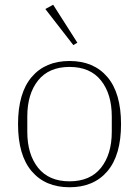

<svg xmlns="http://www.w3.org/2000/svg" viewBox="-20 -777 586 809"><path d="M273 -13Q360 -13 405.5 -70Q451 -127 451 -222V-286Q451 -381 405.5 -438Q360 -495 273 -495Q186 -495 140.5 -438Q95 -381 95 -286V-222Q95 -127 140.5 -70Q186 -13 273 -13ZM273 12Q171 12 113.5 -55.5Q56 -123 56 -254Q56 -385 113.5 -452.5Q171 -520 273 -520Q375 -520 432.5 -452.5Q490 -385 490 -254Q490 -123 432.5 -55.5Q375 12 273 12ZM171 -739 204 -757 306 -597 289 -587Z"/></svg>

Font: IBM Plex Serif ExtLt
Style: Regular
Weight: 200
Designer: Mike Abbink, Paul van der Laan, Pieter van Rosmalen
Foundry: Bold Monday
Version: Version 3.001